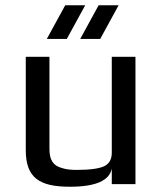

<svg xmlns="http://www.w3.org/2000/svg" viewBox="-20 -700 613 730"><path d="M246 10C343 10 396 -13 405 -59V0H495V-484H405V-119C405 -94 395 -77 376 -68C357 -59 322 -54 272 -54C249 -54 231 -56 216 -61C181 -70 168 -93 168 -134V-484H78V-129C78 -23 131 10 246 10ZM234 -552 304 -680H228L158 -552ZM361 -552 431 -680H355L285 -552Z"/></svg>

Font: Gamestation Text
Style: Bold
Weight: 400
Designer: Jonas Hecksher
Foundry: Jonas Hecksher, Playtypeª, e-types AS
Version: Version 1.003